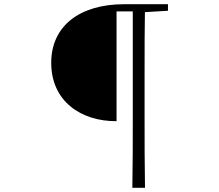

<svg xmlns="http://www.w3.org/2000/svg" viewBox="-20 -754 1040 911"><path d="M533 -179V-700H637V-734H569C357 -734 223 -630 223 -456C223 -274 364 -178 533 -179ZM608 137H668C666 26 666 -87 666 -201V-395C666 -509 666 -623 668 -734H610V-200C610 -87 610 26 608 137ZM637 -695H646L777 -703V-734H637Z"/></svg>

Font: Source Han Serif TW VF
Style: Regular
Weight: 250
Designer: Ryoko NISHIZUKA 西塚涼子 (kana & ideographs); Frank Grießhammer (Latin, Greek & Cyrillic); Wenlong ZHANG 张文龙 (bopomofo); San
Foundry: Adobe
Version: Version 2.002;hotconv 1.1.0;makeotfexe 2.6.0